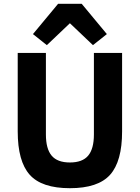

<svg xmlns="http://www.w3.org/2000/svg" viewBox="-20 -976 734 1008"><path d="M285 -956H409L541 -797L468 -739L347 -854L226 -739L153 -797ZM73 -698H221V-270Q221 -195 251 -159Q281 -123 347 -123Q413 -123 443 -159Q473 -195 473 -270V-698H621V-286Q621 -129 558 -58.5Q495 12 347 12Q199 12 136 -58.5Q73 -129 73 -286Z"/></svg>

Font: Aneliza
Style: Bold
Weight: 700
Designer: Mike Abbink, Paul van der Laan, Pieter van Rosmalen
Foundry: Bold Monday
Version: Version 3.0